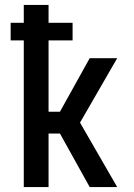

<svg xmlns="http://www.w3.org/2000/svg" viewBox="-20 -755 540 775"><path d="M76 0V-592H23V-663H76V-735H176V-663H273V-592H176V-304H222L342 -520H453L303 -260L453 0H342L222 -216H176V0Z"/></svg>

Font: Iosevka Term Curly Semibold
Style: Regular
Weight: 600
Designer: Belleve Invis
Foundry: Belleve Invis
Version: Version 32.3.0